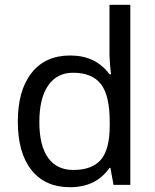

<svg xmlns="http://www.w3.org/2000/svg" viewBox="-20 -780 655 810"><path d="M274.9 9.8Q170.4 9.8 112.8 -62.5Q55.2 -134.8 55.2 -267.1Q55.2 -398.4 113 -472.2Q170.9 -545.9 275.9 -545.9Q383.8 -545.9 441.9 -466.8H448.2Q446.8 -476.6 444.3 -506.1Q441.9 -535.6 441.9 -545.9V-759.8H529.8V0H459L445.8 -71.8H441.9Q385.7 9.8 274.9 9.8ZM289.1 -63Q369.1 -63 406 -106.7Q442.9 -150.4 442.9 -250V-266.1Q442.9 -377.9 405.5 -425.5Q368.2 -473.1 288.1 -473.1Q220.2 -473.1 183.1 -419.2Q146 -365.2 146 -265.1Q146 -165.5 182.9 -114.3Q219.7 -63 289.1 -63Z"/></svg>

Font: Noto Sans Southeast Asian
Style: Regular
Weight: 400
Designer: Monotype Design Team
Foundry: Monotype Imaging Inc.
Version: Version 1.06 uh; ttfautohint (v1.4.1)